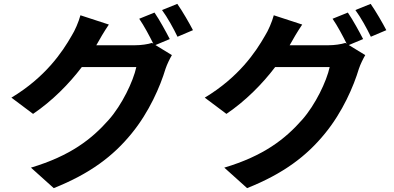

<svg xmlns="http://www.w3.org/2000/svg" viewBox="-20 -884 2040 993"><path d="M858 -682C839 -719 804 -783 779 -819L700 -787C725 -751 753 -698 773 -658L766 -662C744 -655 710 -650 679 -650H478L481 -655C493 -677 519 -722 543 -757L396 -805C387 -771 367 -725 351 -700C302 -614 215 -485 39 -379L151 -295C250 -362 337 -450 403 -537H685C669 -463 611 -342 543 -265C455 -165 344 -78 140 -17L258 89C446 14 566 -77 661 -194C752 -305 809 -438 836 -528C844 -552 858 -580 869 -599L784 -651ZM818 -832C846 -794 878 -736 898 -694L978 -728C960 -763 923 -827 897 -864Z M1858 -682C1839 -719 1804 -783 1779 -819L1700 -787C1725 -751 1753 -698 1773 -658L1766 -662C1744 -655 1710 -650 1679 -650H1478L1481 -655C1493 -677 1519 -722 1543 -757L1396 -805C1387 -771 1367 -725 1351 -700C1302 -614 1215 -485 1039 -379L1151 -295C1250 -362 1337 -450 1403 -537H1685C1669 -463 1611 -342 1543 -265C1455 -165 1344 -78 1140 -17L1258 89C1446 14 1566 -77 1661 -194C1752 -305 1809 -438 1836 -528C1844 -552 1858 -580 1869 -599L1784 -651ZM1818 -832C1846 -794 1878 -736 1898 -694L1978 -728C1960 -763 1923 -827 1897 -864Z"/></svg>

Font: Noto Sans KR Bold
Style: Regular
Weight: 700
Designer: Ryoko NISHIZUKA  (kana & ideographs); Paul D. Hunt (Latin, Greek & Cyrillic); Wenlong ZHANG  (bopomofo); Sandoll Communi
Foundry: Adobe Systems Incorporated
Version: Version 1.004;PS 1.004;hotconv 1.0.82;makeotf.lib2.5.63406